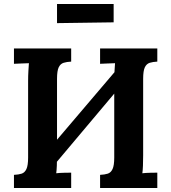

<svg xmlns="http://www.w3.org/2000/svg" viewBox="-20 -943 859 963"><path d="M337 -634Q315 -633 299 -628Q283 -623 274.5 -605.5Q266 -588 266 -547V-164Q266 -137 265 -112Q264 -87 262 -74Q278 -76 302.5 -76.5Q327 -77 337 -77V0H50V-66Q73 -67 88.5 -72Q104 -77 112.5 -95Q121 -113 121 -153V-536Q121 -563 122.5 -588Q124 -613 125 -626Q109 -625 85 -624.5Q61 -624 50 -623V-700H337ZM769 -634Q747 -633 731 -628Q715 -623 706.5 -605.5Q698 -588 698 -547V-164Q698 -137 697 -112Q696 -87 694 -74Q710 -76 734.5 -76.5Q759 -77 769 -77V0H482V-66Q505 -67 520.5 -72Q536 -77 544.5 -95Q553 -113 553 -153V-536Q553 -563 554.5 -588Q556 -613 557 -626Q541 -625 517 -624.5Q493 -624 482 -623V-700H769ZM630 -670 678 -622 179 -29 128 -80ZM266 -827V-923H550V-831Z"/></svg>

Font: Lora
Style: Weight 700
Weight: 700
Designer: Olga Karpushina, Alexei Vanyashin (Cyrillic)
Foundry: Cyreal
Version: Version 3.001